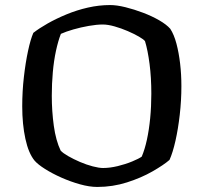

<svg xmlns="http://www.w3.org/2000/svg" viewBox="-20 -740 806 760"><path d="M365 0Q334 0 296.5 -10.5Q259 -21 223 -37Q187 -53 158.5 -71Q130 -89 117 -104Q93 -133 80.5 -190.5Q68 -248 68 -319Q68 -378 74.5 -435Q81 -492 91 -538.5Q101 -585 112 -610Q135 -628 168.5 -647Q202 -666 243 -683Q284 -700 328 -710Q372 -720 416 -720Q442 -720 476.5 -711.5Q511 -703 546.5 -689.5Q582 -676 610.5 -659.5Q639 -643 654 -626Q669 -603 678.5 -567Q688 -531 693 -488Q698 -445 698 -399Q698 -342 691.5 -285.5Q685 -229 674.5 -182.5Q664 -136 651 -107Q628 -87 583.5 -61.5Q539 -36 482.5 -18Q426 0 365 0ZM388 -75Q415 -75 446 -82.5Q477 -90 503.5 -101Q530 -112 541 -120Q553 -148 561.5 -187Q570 -226 574.5 -272.5Q579 -319 579 -369Q579 -433 572 -487Q565 -541 554 -577Q549 -584 530 -595Q511 -606 485.5 -617Q460 -628 433.5 -635.5Q407 -643 387 -643Q363 -643 331.5 -637.5Q300 -632 270.5 -623.5Q241 -615 221 -606Q210 -578 201.5 -538.5Q193 -499 189 -453.5Q185 -408 185 -361Q185 -300 193 -242Q201 -184 220 -144Q229 -134 250 -122Q271 -110 296.5 -99Q322 -88 347 -81.5Q372 -75 388 -75Z"/></svg>

Font: Texturina 12pt Medium
Style: Regular
Weight: 500
Designer: Guillermo Torres Carreño
Foundry: Omnibus-Type
Version: Version 1.002